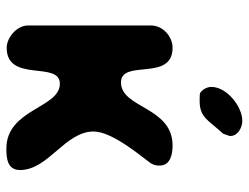

<svg xmlns="http://www.w3.org/2000/svg" viewBox="-109 -671 781 603"><g transform="rotate(90 281.5 -369.5)"><path d="M130 -521C95 -521 60 -491 60 -453V-67C60 -32 98 0 130 0C241 0 170 -167 243 -167C320 -167 322 1 447 1C477 1 514 -2 514 -42C514 -131 393 -183 393 -273C393 -333 475 -427 493 -453C499 -464 500 -470 500 -480C500 -515 463 -521 437 -521C315 -521 320 -359 239 -359C164 -359 238 -521 130 -521ZM253 -643C253 -629 261 -614 273 -607C277 -606 293 -606 297 -606C349 -606 357 -633 400 -680C401 -683 406 -697 407 -700V-703C407 -726 380 -740 360 -740C314 -740 253 -691 253 -643Z"/></g></svg>

Font: Asimov Print
Style: Regular
Weight: 500
Designer: Google
Version: Version 2.000980: 2014